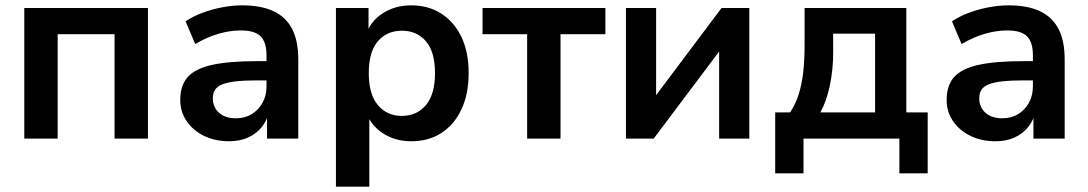

<svg xmlns="http://www.w3.org/2000/svg" viewBox="-20 -519 4076 719"><path d="M71 0V-489H534V0H409V-391H196V0Z M838 10Q785 10 743.5 -10.5Q702 -31 678.5 -66Q655 -101 655 -145Q655 -199 683 -230.5Q711 -262 774 -276Q837 -290 943 -290H993V-218H944Q897 -218 865 -214.5Q833 -211 813.5 -203.5Q794 -196 785.5 -183Q777 -170 777 -151Q777 -118 800 -97Q823 -76 864 -76Q897 -76 922.5 -91.5Q948 -107 963 -134Q978 -161 978 -196V-311Q978 -361 956 -383Q934 -405 882 -405Q841 -405 798 -392.5Q755 -380 711 -354L675 -439Q701 -457 736.5 -470.5Q772 -484 811.5 -491.5Q851 -499 886 -499Q958 -499 1004.5 -477Q1051 -455 1074 -410.5Q1097 -366 1097 -296V0H980V-104H988Q981 -69 960.5 -43.5Q940 -18 909 -4Q878 10 838 10Z M1238 180V-489H1360V-386H1350Q1365 -437 1411.5 -468Q1458 -499 1520 -499Q1584 -499 1632.5 -468Q1681 -437 1708 -380.5Q1735 -324 1735 -245Q1735 -167 1708 -109.5Q1681 -52 1633 -21Q1585 10 1520 10Q1459 10 1413 -20.5Q1367 -51 1351 -100H1363V180ZM1485 -85Q1541 -85 1575 -125.5Q1609 -166 1609 -245Q1609 -325 1575 -364.5Q1541 -404 1485 -404Q1429 -404 1395 -364.5Q1361 -325 1361 -245Q1361 -166 1395 -125.5Q1429 -85 1485 -85Z M1954 0V-391H1787V-489H2247V-391H2079V0Z M2324 0V-489H2437V-128H2411L2682 -489H2786V0H2673V-362H2700L2428 0Z M2883 130V-98H2939Q2959 -129 2970.5 -164.5Q2982 -200 2987.5 -245.5Q2993 -291 2993 -350V-489H3374V-98H3454V130H3348V0H2989V130ZM3052 -98H3257V-393H3100V-321Q3100 -258 3087.6 -198.9Q3075.3 -139.9 3052 -98Z M3708 10Q3655 10 3613.5 -10.5Q3572 -31 3548.5 -66Q3525 -101 3525 -145Q3525 -199 3553 -230.5Q3581 -262 3644 -276Q3707 -290 3813 -290H3863V-218H3814Q3767 -218 3735 -214.5Q3703 -211 3683.5 -203.5Q3664 -196 3655.5 -183Q3647 -170 3647 -151Q3647 -118 3670 -97Q3693 -76 3734 -76Q3767 -76 3792.5 -91.5Q3818 -107 3833 -134Q3848 -161 3848 -196V-311Q3848 -361 3826 -383Q3804 -405 3752 -405Q3711 -405 3668 -392.5Q3625 -380 3581 -354L3545 -439Q3571 -457 3606.5 -470.5Q3642 -484 3681.5 -491.5Q3721 -499 3756 -499Q3828 -499 3874.5 -477Q3921 -455 3944 -410.5Q3967 -366 3967 -296V0H3850V-104H3858Q3851 -69 3830.5 -43.5Q3810 -18 3779 -4Q3748 10 3708 10Z"/></svg>

Font: Nunito Sans 12pt ExtraLight
Style: Regular
Weight: 200
Designer: Vernon Adams
Foundry: Vernon Adams
Version: Version 3.101;gftools[0.9.27]